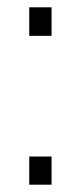

<svg xmlns="http://www.w3.org/2000/svg" viewBox="-20 -508 221 525"><path d="M121 -410H60V-488H121ZM121 -3H60V-80H121Z"/></svg>

Font: Public Sans VF
Style: Regular
Weight: 400
Designer: Pablo Impallari, Rodrigo Fuenzalida (Modified by Dan O. Williams and USWDS)
Version: Version 1.003